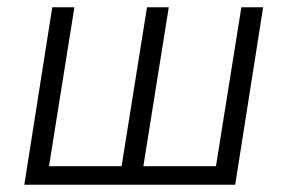

<svg xmlns="http://www.w3.org/2000/svg" viewBox="-20 -509 792 529"><path d="M47 0 124 -489H185L115 -51H315L385 -489H445L375 -51H575L645 -489H705L628 0Z"/></svg>

Font: Nunito Sans 10pt SemiCondensed Light
Style: Italic
Weight: 300
Width: 4
Italic angle: -9°
Designer: Vernon Adams
Foundry: Vernon Adams
Version: Version 3.101;gftools[0.9.27]